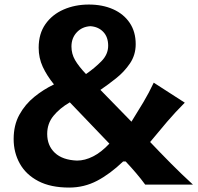

<svg xmlns="http://www.w3.org/2000/svg" viewBox="-20 -825 885 858"><path d="M289.1 13.2Q206.5 13.2 151.4 -15.6Q96.2 -44.4 68.6 -93.8Q41 -143.1 41 -203.6Q41 -266.1 66.7 -312.5Q92.3 -358.9 133.3 -392.1Q174.3 -425.3 221.2 -447.8Q189.5 -486.8 171.1 -526.4Q152.8 -565.9 152.8 -611.8Q152.8 -674.3 183.1 -717.3Q213.4 -760.3 264.4 -782.5Q315.4 -804.7 377 -804.7Q438 -804.7 485.4 -783.7Q532.7 -762.7 559.6 -722.9Q586.4 -683.1 586.4 -627.4Q586.4 -579.6 560.8 -541.7Q535.2 -503.9 498.5 -474.9Q461.9 -445.8 428.7 -423.3L567.4 -281.2Q594.7 -324.7 620.1 -367.2Q645.5 -409.7 667 -455.6L805.7 -366.2Q764.2 -324.7 726.3 -280.5Q688.5 -236.3 650.9 -190.4Q695.8 -143.1 743.2 -95.2Q790.5 -47.4 842.3 0H628.9Q610.4 -25.4 588.1 -51.5Q565.9 -77.6 541.5 -103.5H530.3Q471.7 -47.4 413.8 -17.1Q356 13.2 289.1 13.2ZM364.3 -494.1Q402.8 -520.5 433.1 -551.3Q463.4 -582 463.4 -620.6Q463.4 -659.7 441.4 -682.6Q419.4 -705.6 383.8 -708Q346.2 -705.6 322.8 -680.2Q299.3 -654.8 299.3 -617.2Q299.3 -584.5 315.4 -556.6Q331.5 -528.8 364.3 -494.1ZM468.8 -183.1 292 -367.7Q246.6 -341.3 218.8 -307.1Q190.9 -272.9 190.9 -226.6Q190.9 -174.3 225.1 -142.1Q259.3 -109.9 324.2 -107.4Q359.4 -107.4 396 -126Q432.6 -144.5 468.8 -183.1Z"/></svg>

Font: Pinar-FD Bold
Style: Regular
Weight: 700
Designer: Amin Abedi
Version: Version 3.000